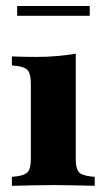

<svg xmlns="http://www.w3.org/2000/svg" viewBox="-20 -601 344 621"><path d="M79.8 -209.7V-329Q79.8 -360.5 70.6 -372.6Q61.3 -384.7 32.3 -387.9L18.5 -389.5V-418.5Q40.3 -417.7 58.1 -417.3Q75.8 -416.9 98.4 -416.9Q134.7 -416.9 165.3 -419.8Q196 -422.6 225 -427.4V-418.5V-209.7ZM152.4 -2.4Q117.7 -2.4 87.1 -1.6Q56.5 -0.8 18.5 0V-29L33.1 -30.6Q61.3 -33.9 70.6 -45.6Q79.8 -57.3 79.8 -87.1V-209.7H225V-87.1Q225 -57.3 234.3 -45.6Q243.5 -33.9 271.8 -30.6L286.3 -29V0Q248.4 -0.8 217.7 -1.6Q187.1 -2.4 152.4 -2.4ZM35.5 -550V-581.5H270.2V-550Z"/></svg>

Font: Playfair 5pt SemiExpanded Light Black
Style: Regular
Weight: 900
Version: Version 2.203